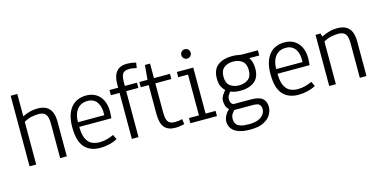

<svg xmlns="http://www.w3.org/2000/svg" viewBox="-80 -1109 3467 1743"><g transform="rotate(-15 1653.0 -237.0)"><path d="M73.2 0V-663.1H135.7V-453.1Q182.1 -474.6 213.1 -481.4Q244.1 -488.3 278.3 -488.3Q328.1 -488.3 360.1 -470.2Q392.1 -452.1 407.7 -415.8Q423.3 -379.4 423.3 -323.7V0H360.8V-326.2Q360.8 -384.3 341.6 -410.6Q322.3 -437 274.9 -437Q245.1 -437 206.8 -429.7Q168.5 -422.4 117.7 -390.6L135.7 -423.3V0Z M737.3 4.9Q643.1 4.9 591.1 -53.5Q539.1 -111.8 539.1 -242.2Q539.1 -305.7 553.5 -352.1Q567.9 -398.4 594 -428.7Q620.1 -459 655.8 -473.6Q691.4 -488.3 733.9 -488.3Q788.1 -488.3 826.9 -464.1Q865.7 -439.9 886.5 -396.5Q907.2 -353 907.2 -294.9Q907.2 -284.2 906.2 -267.3Q905.3 -250.5 903.3 -229H579.6L602.1 -255.4Q599.1 -168.5 618.7 -123.5Q638.2 -78.6 671.4 -62.5Q704.6 -46.4 742.7 -46.4Q783.2 -46.4 815.7 -55.4Q848.1 -64.5 878.9 -78.6L899.9 -34.2Q867.7 -16.1 825 -5.6Q782.2 4.9 737.3 4.9ZM848.6 -251V-278.3Q852.5 -350.6 822.8 -393.8Q793 -437 734.4 -437Q667 -437 632.1 -387.7Q597.2 -338.4 602.1 -253.9L579.6 -272.9H871.1Z M1034.7 0V-455.1L1056.6 -432.1H953.1V-481H1056.6L1034.7 -466.8V-511.2Q1034.7 -591.3 1067.6 -631.1Q1100.6 -670.9 1166 -670.9Q1186.5 -670.9 1206.8 -668.2Q1227.1 -665.5 1251.5 -658.2L1243.7 -609.4Q1235.8 -611.8 1214.8 -615.7Q1193.8 -619.6 1179.7 -619.6Q1130.4 -619.6 1114 -596.2Q1097.7 -572.8 1097.7 -513.2V-466.8L1075.7 -481H1211.4V-432.1H1075.2L1097.2 -449.7V0Z M1441.9 4.9Q1375 4.9 1341.8 -34.2Q1308.6 -73.2 1308.6 -160.2V-456.1L1330.6 -432.1H1233.9V-481H1332.5L1308.6 -459L1322.8 -617.7H1371.1V-459L1349.1 -481H1521.5V-432.1H1349.1L1371.1 -456.1V-159.2Q1371.1 -95.7 1389.2 -71Q1407.2 -46.4 1453.6 -46.4Q1471.2 -46.4 1489.5 -48.8Q1507.8 -51.3 1522 -55.7L1529.3 -6.8Q1506.8 -1 1484.4 2Q1461.9 4.9 1441.9 4.9Z M1584.5 0V-48.8H1678.2V-432.1H1586.4V-481H1740.7V-48.8H1834.5V0ZM1709 -574.2Q1690.4 -574.2 1677.7 -586.9Q1665 -599.6 1665 -618.2Q1665 -636.7 1677.7 -649.4Q1690.4 -662.1 1709 -662.1Q1727.5 -662.1 1740.2 -649.4Q1752.9 -636.7 1752.9 -618.2Q1752.9 -599.6 1740.2 -586.9Q1727.5 -574.2 1709 -574.2Z M2096.7 196.8Q2035.6 196.8 1997.6 184.6Q1959.5 172.4 1938.7 153.1Q1918 133.8 1910.4 112.5Q1902.8 91.3 1902.8 73.2Q1902.8 49.3 1912.4 27.6Q1921.9 5.9 1934.6 -10.3Q1947.3 -26.4 1957 -32.2Q1934.1 -53.7 1928.2 -76.9Q1922.4 -100.1 1922.4 -119.1Q1922.4 -145 1938.7 -170.7Q1955.1 -196.3 1986.3 -230L1981 -198.7Q1954.1 -218.8 1937.7 -248.8Q1921.4 -278.8 1921.4 -328.6Q1921.4 -414.6 1973.1 -452.6Q2024.9 -490.7 2103 -490.7Q2131.8 -490.7 2147.5 -488.3Q2163.1 -485.8 2175.8 -483.4Q2188.5 -481 2207.5 -481H2347.7V-432.1H2224.1L2249.5 -437Q2282.7 -397.5 2282.7 -328.6Q2282.7 -243.2 2232.2 -205.1Q2181.6 -167 2103 -167Q2064.5 -167 2038.6 -173.8Q2012.7 -180.7 1995.6 -189.9L2019.5 -195.3Q2006.3 -184.6 1992.2 -162.8Q1978 -141.1 1978 -119.1Q1978 -98.1 1987.8 -82.3Q1997.6 -66.4 2015.1 -66.4H2173.3Q2246.1 -66.4 2278.8 -39.3Q2311.5 -12.2 2311.5 41.5Q2311.5 74.2 2291.7 110.4Q2272 146.5 2225.1 171.6Q2178.2 196.8 2096.7 196.8ZM2094.7 146.5Q2153.8 146.5 2188 131.1Q2222.2 115.7 2236.8 92.3Q2251.5 68.8 2251.5 45.9Q2251.5 19.5 2237.1 3.4Q2222.7 -12.7 2176.3 -12.7H1979L2011.7 -22.9Q1994.1 -7.3 1979.7 12.9Q1965.3 33.2 1965.3 61.5Q1965.3 74.2 1968.5 88.9Q1971.7 103.5 1983.6 116.7Q1995.6 129.9 2022 138.2Q2048.3 146.5 2094.7 146.5ZM2103 -217.3Q2153.8 -217.3 2187.7 -243.4Q2221.7 -269.5 2221.7 -328.6Q2221.7 -388.2 2187.7 -414.3Q2153.8 -440.4 2103 -440.4Q2052.2 -440.4 2018.1 -414.3Q1983.9 -388.2 1983.9 -328.6Q1983.9 -269.5 2018.1 -243.4Q2052.2 -217.3 2103 -217.3Z M2600.6 4.9Q2506.3 4.9 2454.3 -53.5Q2402.3 -111.8 2402.3 -242.2Q2402.3 -305.7 2416.7 -352.1Q2431.2 -398.4 2457.3 -428.7Q2483.4 -459 2519 -473.6Q2554.7 -488.3 2597.2 -488.3Q2651.4 -488.3 2690.2 -464.1Q2729 -439.9 2749.8 -396.5Q2770.5 -353 2770.5 -294.9Q2770.5 -284.2 2769.5 -267.3Q2768.6 -250.5 2766.6 -229H2442.9L2465.3 -255.4Q2462.4 -168.5 2481.9 -123.5Q2501.5 -78.6 2534.7 -62.5Q2567.9 -46.4 2606 -46.4Q2646.5 -46.4 2679 -55.4Q2711.4 -64.5 2742.2 -78.6L2763.2 -34.2Q2731 -16.1 2688.2 -5.6Q2645.5 4.9 2600.6 4.9ZM2711.9 -251V-278.3Q2715.8 -350.6 2686 -393.8Q2656.2 -437 2597.7 -437Q2530.3 -437 2495.4 -387.7Q2460.4 -338.4 2465.3 -253.9L2442.9 -272.9H2734.4Z M2889.6 0V-481H2936.5L2945.3 -449.7Q2994.6 -473.1 3026.9 -480.7Q3059.1 -488.3 3094.7 -488.3Q3144.5 -488.3 3176.5 -470.2Q3208.5 -452.1 3224.1 -415.8Q3239.7 -379.4 3239.7 -323.7V0H3177.2V-326.2Q3177.2 -384.3 3158 -410.6Q3138.7 -437 3091.3 -437Q3061.5 -437 3023.2 -429.7Q2984.9 -422.4 2934.1 -390.6L2952.1 -423.3V0Z"/></g></svg>

Font: Anaheim
Style: Regular
Weight: 400
Designer: Vernon Adams
Foundry: Vernon Adams
Version: Version 2.001